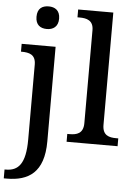

<svg xmlns="http://www.w3.org/2000/svg" viewBox="-78 -811 776 1099"><g transform="rotate(5 310.0 -261.5)"><path d="M157 -633C192 -633 222 -651 222 -698C222 -746 192 -763 157 -763C120 -763 92 -746 92 -698C92 -651 120 -633 157 -633ZM326 0H619V-45H607C566 -45 528 -54 528 -115V-760H326V-715H339C378 -715 418 -706 418 -649V-115C418 -54 379 -45 339 -45H326ZM-14 240H3C127 240 216 187 216 8V-536H21V-491H24C68 -491 106 -482 106 -424V7C106 146 65 189 -7 189H-14Z"/></g></svg>

Font: Noto Serif Thai Medium
Style: Regular
Weight: 500
Designer: Monotype Design Team
Foundry: Monotype Imaging Inc.
Version: Version 1.901;PS 001.901;hotconv 1.0.88;makeotf.lib2.5.64775